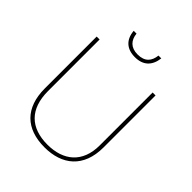

<svg xmlns="http://www.w3.org/2000/svg" viewBox="-247 -1050 1206 1206"><g transform="rotate(45 356.0 -447.0)"><path d="M479 -904H454C448 -851 421 -816 356 -816C295 -816 264 -851 259 -904H234C240 -831 284 -792 356 -792C428 -792 470 -831 479 -904ZM618 -252V-714H592V-244C592 -92 498 -15 356 -15C207 -15 121 -96 121 -256V-714H95V-254C95 -81 190 10 355 10C510 10 618 -74 618 -252Z"/></g></svg>

Font: Noto Sans Devanagari UI Thin
Style: Regular
Weight: 100
Designer: Jelle Bosma - Monotype Design Team
Foundry: Monotype Imaging Inc.
Version: Version 2.004